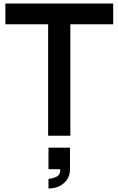

<svg xmlns="http://www.w3.org/2000/svg" viewBox="-20 -770 672 1089"><path d="M622 -632.5H379V0H253V-632.5H10.5V-750H622ZM255 67.5H377V189.5Q377 238.5 342.5 268.5Q309 299 255 299V244Q276 244 300 232.5Q323 221.5 322 189.5H255Z"/></svg>

Font: Russisch Sans
Style: Bold
Weight: 700
Designer: Michael Sharanda (font) & Cristiano Sobral (main changes)
Foundry: Michael Sharanda
Version: Version 2.00;September 8, 2020;FontCreator 13.0.0.2681 64-bi